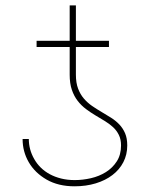

<svg xmlns="http://www.w3.org/2000/svg" viewBox="-20 -671 544 701"><path d="M85.2 -163.4Q85.2 -125 104.8 -90.6Q114.3 -73.5 128.7 -59.3Q143.1 -45.1 161.8 -35Q180.4 -24.9 203.3 -19.2Q226.2 -13.5 252.8 -13.5Q282 -13.5 312 -20.4Q342 -27.3 366.5 -42.6Q391 -57.9 406.4 -81.9Q421.9 -105.8 421.9 -139.9Q421.9 -162.3 413.9 -178.4Q405.9 -194.6 392.6 -206.9Q379.3 -219.1 362.6 -229.2Q345.9 -239.3 328.3 -249.8Q310.7 -260.3 293.9 -272.9Q277 -285.5 263.7 -302.6Q250.4 -319.6 242.4 -342.9Q234.4 -366.1 234.4 -398.4V-499.3H113.6V-522H234.4V-651.3H257.1V-522H377.8V-499.3H257.1V-398.4Q257.1 -368.6 265.1 -347.5Q273.1 -326.3 286.4 -310.9Q299.7 -295.5 316.6 -283.9Q333.5 -272.4 351 -262.1Q368.6 -251.8 385.3 -241.3Q402 -230.8 415.3 -217Q428.6 -203.1 436.6 -184.7Q444.6 -166.2 444.6 -139.9Q444.6 -106.5 430.4 -79Q416.2 -51.5 390.6 -32Q365.1 -12.4 329.7 -1.6Q294.4 9.2 252.1 9.2Q192.8 9.2 150.2 -15.3Q107.6 -39.8 85 -78.7Q62.5 -117.5 62.5 -163.4Z"/></svg>

Font: Inter P Thin
Style: Regular
Weight: 100
Designer: Rasmus Andersson
Foundry: rsms
Version: Version 3.018;git-588b23468